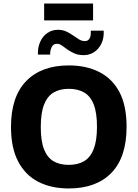

<svg xmlns="http://www.w3.org/2000/svg" viewBox="-20 -1049 777 1083"><path d="M368 14Q269 14 196 -23.5Q123 -61 82.5 -138Q42 -215 42 -333Q42 -504 128 -592Q214 -680 368 -680Q467 -680 540.5 -642.5Q614 -605 654 -529Q694 -453 694 -334Q694 -162 608.5 -74Q523 14 368 14ZM368 -119Q419 -119 454.5 -140Q490 -161 508.5 -208.5Q527 -256 527 -334Q527 -413 508.5 -460Q490 -507 454.5 -527.5Q419 -548 368 -548Q317 -548 282 -527Q247 -506 228.5 -459Q210 -412 210 -332Q210 -253 228.5 -206.5Q247 -160 282 -139.5Q317 -119 368 -119ZM263 -741H194Q192 -779 206 -811.5Q220 -844 246.5 -862.5Q273 -881 307 -881Q333 -881 353.5 -871.5Q374 -862 391.5 -849.5Q409 -837 425.5 -827Q442 -817 459 -817Q476 -817 485 -831.5Q494 -846 492 -876H565Q567 -833 551.5 -802Q536 -771 510 -754.5Q484 -738 453 -738Q421 -738 399 -748Q377 -758 360 -770Q343 -782 329.5 -792Q316 -802 301 -802Q280 -802 271 -782.5Q262 -763 263 -741ZM229 -934V-1029H505V-934Z"/></svg>

Font: Maven Pro
Style: Bold
Weight: 700
Designer: Joe Prince
Foundry: Joe Prince
Version: Version 2.103